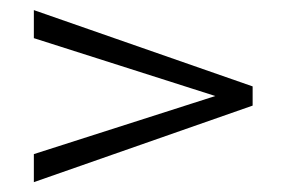

<svg xmlns="http://www.w3.org/2000/svg" viewBox="-20 -421 565 380"><path d="M450 -217 47 -345.5V-401L480 -250V-212L47 -60.5V-116L450 -245Z"/></svg>

Font: Newsreader 36pt SemiBold
Style: Regular
Weight: 600
Designer: Hugues Gentile
Foundry: Production Type
Version: Version 1.003